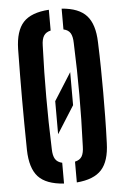

<svg xmlns="http://www.w3.org/2000/svg" viewBox="-56 -849 587 897"><g transform="rotate(-5 237.0 -400.5)"><path d="M200 -224.5V-379.5L281.5 -508.5V-353.5ZM207.5 7.5Q124 2 87.2 -38Q50.5 -78 48.5 -163.5Q47.5 -229.5 47 -287.8Q46.5 -346 46.5 -401.5Q46.5 -457 47 -514.8Q47.5 -572.5 48.5 -637Q50.5 -722 87.2 -762Q124 -802 207.5 -807.5V-710Q185 -705 175 -689Q165 -673 164.5 -642.5Q162 -577.5 161 -518.2Q160 -459 160 -401.8Q160 -344.5 161 -284.8Q162 -225 164.5 -158Q165 -127 175 -111Q185 -95 207.5 -90ZM267.5 7.5V-90Q290.5 -95 300 -111Q309.5 -127 310 -158Q312.5 -224 313.8 -283.5Q315 -343 315 -400.2Q315 -457.5 313.8 -517Q312.5 -576.5 310 -642.5Q309.5 -673 300 -689Q290.5 -705 267.5 -710V-807.5Q348 -801.5 384.2 -761.2Q420.5 -721 423 -637Q425.5 -572 426.2 -514.2Q427 -456.5 427 -400.8Q427 -345 426.2 -287Q425.5 -229 423 -163.5Q420.5 -79 384.2 -39Q348 1 267.5 7.5Z"/></g></svg>

Font: Big Shoulders Stencil Text Thin
Style: Bold
Weight: 700
Version: Version 2.001